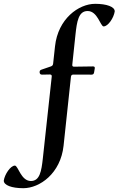

<svg xmlns="http://www.w3.org/2000/svg" viewBox="-53 -783 661 1014"><path d="M70 210.9C157.3 210.9 267 132.5 282.7 -13.1L321.7 -377.8C323.2 -386 326.3 -388.8 334.5 -389.2L430.8 -388.8C438.9 -389.2 442.1 -392 443.9 -400.2L447.4 -421.2C448.5 -429.3 446 -432.2 437.9 -432.2L338.8 -430.8C330.6 -430.8 328.1 -433.6 328.8 -441.8L345.5 -599.4C353 -669.7 361.5 -724.8 409.8 -724.8C462.7 -724.8 477.3 -643.5 494.3 -643.5C517.8 -643.5 547.9 -688.6 552.9 -722.7C553.6 -747.5 509.6 -762.8 449.6 -762.8C361.9 -762.8 253.2 -683.2 237.6 -538.7L227.6 -447.1C226.6 -438.9 223.4 -435 215.6 -432.2L165.8 -415.1C158 -412.3 155.9 -408.4 156.2 -400.2C157.7 -392 160.9 -389.2 169 -388.8L210.2 -389.6C218.4 -389.2 220.9 -386.4 220.2 -378.2L173.3 52.9C165.8 121.8 157 172.9 110.1 172.9C57.5 172.9 43 91.6 25.6 91.6C2.5 91.6 -28.4 138.1 -33 170.8C-33.4 195 8.5 210.9 70 210.9Z"/></svg>

Font: Margiela Serif Medium
Style: Regular
Weight: 500
Designer: Andreas Faust, Stefan Endress
Version: Version 1.002;FEAKit 1.0